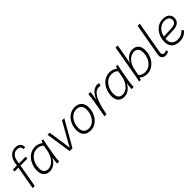

<svg xmlns="http://www.w3.org/2000/svg" viewBox="308 -2126 3510 3510"><g transform="rotate(-45 2063.0 -371.0)"><path d="M54 0 133 -448H32L40 -495H142L153 -559Q169 -649 222.5 -699.5Q276 -750 356 -750Q421 -750 454 -717Q487 -684 486 -625L439 -620Q441 -703 351 -703Q294 -703 256 -665Q218 -627 205 -554L194 -495H372L364 -448H187L108 0Z M494 8Q419 8 376.5 -38.5Q334 -85 334 -169Q334 -238 355.5 -298.5Q377 -359 415.5 -405.5Q454 -452 505.5 -478Q557 -504 619 -504Q661 -504 700.5 -489Q740 -474 763 -451L780 -495H821Q810 -447 802.5 -409Q795 -371 789 -342L759 -169Q751 -123 746 -74.5Q741 -26 741 0H687Q688 -34 692 -69Q696 -104 703 -142Q667 -69 612 -30.5Q557 8 494 8ZM502 -43Q555 -43 601.5 -75.5Q648 -108 681 -165.5Q714 -223 727 -298L746 -404Q698 -454 618 -454Q550 -454 499 -414.5Q448 -375 419.5 -310.5Q391 -246 391 -172Q391 -110 419.5 -76.5Q448 -43 502 -43Z M1309 -495H1367L1084 0H1011L935 -495H990L1055 -45Z M1644 -504Q1726 -504 1774.5 -454.5Q1823 -405 1823 -316Q1823 -248 1802 -189.5Q1781 -131 1743.5 -86.5Q1706 -42 1656.5 -17Q1607 8 1550 8Q1464 8 1415 -41.5Q1366 -91 1366 -181Q1366 -244 1385.5 -302Q1405 -360 1441.5 -405.5Q1478 -451 1529.5 -477.5Q1581 -504 1644 -504ZM1553 -43Q1616 -43 1664 -81Q1712 -119 1739.5 -181Q1767 -243 1767 -314Q1767 -382 1733.5 -418Q1700 -454 1639 -454Q1575 -454 1525.5 -416.5Q1476 -379 1448.5 -317.5Q1421 -256 1421 -183Q1421 -115 1455.5 -79Q1490 -43 1553 -43Z M2253 -443Q2243 -446 2234 -447.5Q2225 -449 2213 -449Q2126 -449 2065.5 -341Q2005 -233 1964 0H1910L1967 -324Q1974 -367 1980 -410Q1986 -453 1989 -495H2043Q2040 -458 2033 -409.5Q2026 -361 2016 -311Q2059 -418 2114 -461Q2169 -504 2225 -504Q2238 -504 2250 -502.5Q2262 -501 2270 -497Z M2419 8Q2344 8 2301.5 -38.5Q2259 -85 2259 -169Q2259 -238 2280.5 -298.5Q2302 -359 2340.5 -405.5Q2379 -452 2430.5 -478Q2482 -504 2544 -504Q2586 -504 2625.5 -489Q2665 -474 2688 -451L2705 -495H2746Q2735 -447 2727.5 -409Q2720 -371 2714 -342L2684 -169Q2676 -123 2671 -74.5Q2666 -26 2666 0H2612Q2613 -34 2617 -69Q2621 -104 2628 -142Q2592 -69 2537 -30.5Q2482 8 2419 8ZM2427 -43Q2480 -43 2526.5 -75.5Q2573 -108 2606 -165.5Q2639 -223 2652 -298L2671 -404Q2623 -454 2543 -454Q2475 -454 2424 -414.5Q2373 -375 2344.5 -310.5Q2316 -246 2316 -172Q2316 -110 2344.5 -76.5Q2373 -43 2427 -43Z M3009 8Q2967 8 2927.5 -7Q2888 -22 2865 -45L2849 0H2807Q2815 -33 2819.5 -56.5Q2824 -80 2828.5 -102Q2833 -124 2838 -155L2942 -744H2997L2953 -495L2926 -357Q2962 -429 3017 -466.5Q3072 -504 3134 -504Q3209 -504 3251 -458Q3293 -412 3293 -328Q3293 -259 3272 -198Q3251 -137 3212.5 -91Q3174 -45 3122.5 -18.5Q3071 8 3009 8ZM3010 -43Q3078 -43 3129 -82.5Q3180 -122 3208.5 -186Q3237 -250 3237 -324Q3237 -387 3208.5 -420Q3180 -453 3126 -453Q3072 -453 3025.5 -420.5Q2979 -388 2946 -331Q2913 -274 2900 -199L2882 -93Q2929 -43 3010 -43Z M3490 8Q3438 8 3413.5 -24Q3389 -56 3397 -107L3509 -740H3564L3454 -116Q3448 -81 3459 -61Q3470 -41 3505 -41Q3521 -41 3536 -46Q3551 -51 3561 -57L3569 -15Q3554 -4 3532 2Q3510 8 3490 8Z M3851 8Q3756 8 3701 -42.5Q3646 -93 3646 -188Q3646 -251 3665.5 -307.5Q3685 -364 3721.5 -408.5Q3758 -453 3809 -478.5Q3860 -504 3924 -504Q4003 -504 4046 -465.5Q4089 -427 4089 -367Q4089 -307 4048 -267.5Q4007 -228 3914 -224L3702 -215Q3694 -130 3734.5 -86.5Q3775 -43 3855 -43Q3900 -43 3943 -61Q3986 -79 4018 -119L4049 -85Q3976 8 3851 8ZM3710 -264V-262L3908 -271Q3981 -274 4009.5 -299.5Q4038 -325 4038 -365Q4038 -405 4008.5 -431.5Q3979 -458 3919 -458Q3863 -458 3819.5 -431.5Q3776 -405 3747.5 -360.5Q3719 -316 3710 -264Z"/></g></svg>

Font: Livvic Light
Style: Italic
Weight: 300
Italic angle: -10°
Designer: Jacques Le Bailly, Baron von Fonthausen
Version: Version 1.001; ttfautohint (v1.8.2)